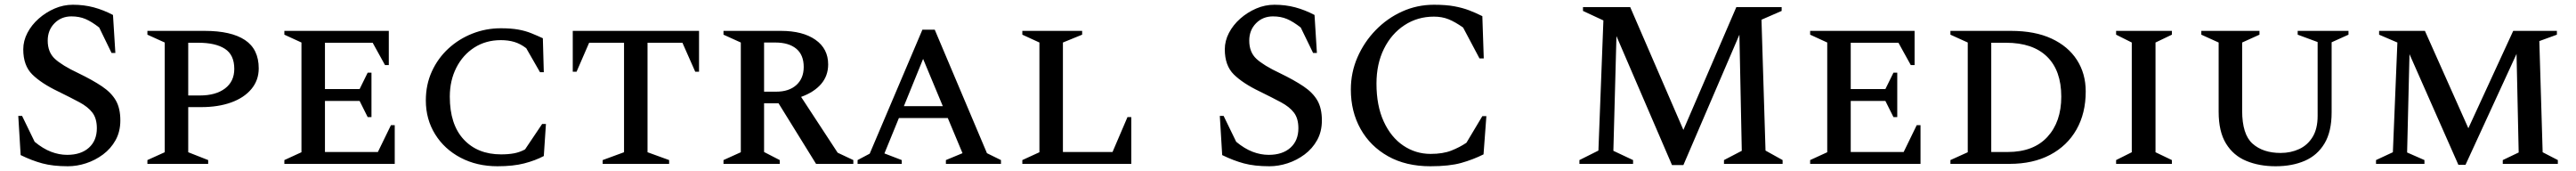

<svg xmlns="http://www.w3.org/2000/svg" viewBox="-20 -690 10852 720"><path d="M266 10Q203 10 158.5 -2Q114 -14 67 -37L57 -202H73L126 -93Q161 -64 195 -51Q229 -38 263 -38Q321 -38 354.5 -68Q388 -98 388 -150Q388 -191 369.5 -215.5Q351 -240 314.5 -259.5Q278 -279 225 -305Q154 -339 116 -376.5Q78 -414 78 -482Q78 -518 95.5 -551.5Q113 -585 143 -611.5Q173 -638 210 -654Q247 -670 287 -670Q334 -670 375 -659Q416 -648 456 -627L466 -467H450L398 -574Q366 -599 340 -610Q314 -621 281 -621Q238 -621 209.5 -592Q181 -563 181 -519Q181 -470 211.5 -442Q242 -414 310 -382Q370 -353 409.5 -326.5Q449 -300 468 -267Q487 -234 487 -183Q487 -136 467 -100Q447 -64 414 -39.5Q381 -15 342.5 -2.5Q304 10 266 10Z M601 0V-16L674 -49V-511L601 -544V-560H842Q954 -560 1012 -521.5Q1070 -483 1070 -402Q1070 -352 1039 -315Q1008 -278 953.5 -258.5Q899 -239 828 -239H773V-49L857 -16V0ZM773 -510V-288H822Q889 -288 928 -317.5Q967 -347 967 -400Q967 -459 927.5 -484.5Q888 -510 816 -510Z M1178 0V-16L1250 -49V-511L1178 -544V-560H1618V-416H1602L1550 -510H1349V-315H1495L1529 -384H1545V-197H1529L1495 -265H1349V-50H1572L1627 -163H1643V0Z M2076 10Q1989 10 1920.5 -26Q1852 -62 1813 -125Q1774 -188 1774 -267Q1774 -334 1799.5 -389.5Q1825 -445 1869 -485.5Q1913 -526 1970 -548.5Q2027 -571 2090 -571Q2133 -571 2163.5 -565.5Q2194 -560 2218.5 -550Q2243 -540 2267 -529L2271 -386H2255L2197 -487Q2172 -506 2146.5 -513.5Q2121 -521 2090 -521Q2027 -521 1978.5 -490Q1930 -459 1902.5 -405Q1875 -351 1875 -283Q1875 -166 1933.5 -103Q1992 -40 2091 -40Q2122 -40 2146 -44.5Q2170 -49 2192 -61L2264 -168H2280L2271 -33Q2235 -14 2188.5 -2Q2142 10 2076 10Z M2519 0V-16L2609 -49V-510H2462L2409 -388H2393V-560H2925V-388H2909L2855 -510H2708V-49L2799 -16V0Z M3028 0V-16L3101 -49V-511L3028 -544V-560H3270Q3362 -560 3415.5 -522.5Q3469 -485 3469 -419Q3469 -371 3439.5 -336.5Q3410 -302 3355 -282L3509 -47L3575 -16V0H3418L3260 -255H3199V-50L3265 -16V0ZM3246 -511H3199V-304H3250Q3304 -304 3335 -332Q3366 -360 3366 -408Q3366 -459 3334.5 -485Q3303 -511 3246 -511Z M3593 0V-16L3644 -43L3866 -565H3918L4138 -45L4197 -16V0H3965V-16L4035 -45L3973 -193H3767L3706 -44L3779 -16V0ZM3788 -243H3952L3869 -442Z M4287 0V-16L4359 -49V-511L4287 -544V-560H4539V-544L4458 -511V-50H4667L4730 -197H4746V0Z M5328 10Q5265 10 5220.5 -2Q5176 -14 5129 -37L5119 -202H5135L5188 -93Q5223 -64 5257 -51Q5291 -38 5325 -38Q5383 -38 5416.5 -68Q5450 -98 5450 -150Q5450 -191 5431.5 -215.5Q5413 -240 5376.5 -259.5Q5340 -279 5287 -305Q5216 -339 5178 -376.5Q5140 -414 5140 -482Q5140 -518 5157.5 -551.5Q5175 -585 5205 -611.5Q5235 -638 5272 -654Q5309 -670 5349 -670Q5396 -670 5437 -659Q5478 -648 5518 -627L5528 -467H5512L5460 -574Q5428 -599 5402 -610Q5376 -621 5343 -621Q5300 -621 5271.5 -592Q5243 -563 5243 -519Q5243 -470 5273.5 -442Q5304 -414 5372 -382Q5432 -353 5471.5 -326.5Q5511 -300 5530 -267Q5549 -234 5549 -183Q5549 -136 5529 -100Q5509 -64 5476 -39.5Q5443 -15 5404.5 -2.5Q5366 10 5328 10Z M6006 10Q5903 10 5828 -32Q5753 -74 5712 -147Q5671 -220 5671 -313Q5671 -385 5699 -449Q5727 -513 5775.5 -563Q5824 -613 5887 -641.5Q5950 -670 6021 -670Q6072 -670 6107 -663.5Q6142 -657 6169.5 -646.5Q6197 -636 6225 -622L6231 -444H6213L6144 -574Q6110 -598 6082.5 -609Q6055 -620 6021 -620Q5952 -620 5897 -584Q5842 -548 5810.5 -484.5Q5779 -421 5779 -338Q5779 -245 5809.5 -178.5Q5840 -112 5892 -77Q5944 -42 6007 -42Q6059 -42 6094.5 -56Q6130 -70 6158 -89L6225 -201H6242L6230 -40Q6186 -18 6136 -4Q6086 10 6006 10Z M6634 0V-16L6714 -56L6735 -604L6649 -644V-660H6848L7072 -143L7295 -660H7486V-644L7401 -607L7418 -56L7490 -16V0H7243V-16L7318 -55L7308 -544L7072 5H7024L6790 -538L6777 -55L6860 -16V0Z M7606 0V-16L7678 -49V-511L7606 -544V-560H8046V-416H8030L7978 -510H7777V-315H7923L7957 -384H7973V-197H7957L7923 -265H7777V-50H8000L8055 -163H8071V0Z M8197 0V-16L8270 -49V-511L8197 -544V-560H8452Q8553 -560 8623 -527.5Q8693 -495 8730 -437.5Q8767 -380 8767 -305Q8767 -213 8728 -144.5Q8689 -76 8617 -38Q8545 0 8446 0ZM8431 -510H8369V-50H8438Q8547 -50 8605.5 -113.5Q8664 -177 8664 -283Q8664 -393 8604 -451.5Q8544 -510 8431 -510Z M8895 0V-16L8961 -49V-511L8895 -544V-560H9130V-544L9061 -511V-49L9130 -16V0Z M9567 10Q9498 10 9443.5 -12.5Q9389 -35 9358 -85.5Q9327 -136 9327 -219V-511L9254 -544V-560H9499V-544L9426 -511V-224Q9426 -124 9470 -85Q9514 -46 9588 -46Q9631 -46 9666.5 -62.5Q9702 -79 9723 -113.5Q9744 -148 9744 -202V-513L9660 -544V-560H9874V-544L9803 -512V-217Q9803 -136 9773 -86Q9743 -36 9690 -13Q9637 10 9567 10Z M9990 0V-16L10061 -49L10080 -511L10003 -544V-560H10196L10379 -150L10568 -560H10752V-544L10678 -517L10692 -49L10756 -16V0H10524V-16L10591 -48L10582 -463L10367 4H10337L10131 -462L10121 -48L10194 -16V0Z"/></svg>

Font: Spectral SC Medium
Style: Regular
Weight: 500
Designer: Jean-Baptiste Levee
Foundry: Production Type
Version: Version 2.001